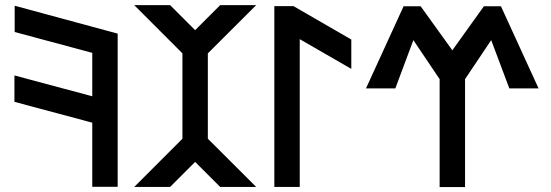

<svg xmlns="http://www.w3.org/2000/svg" viewBox="-20 -740 2180 760"><path d="M38.1 -717.3 445.8 -606.9V-0.5H345.2V-254.4L37.1 -336.9V-441.4L345.2 -358.9V-530.8L38.1 -613.3Z M511.2 -719.7H653.3L752.4 -620.6L851.6 -719.7H994.1L802.7 -528.8V-190.9L994.1 0H851.6L752.4 -99.1L653.3 0H511.2L702.1 -190.9V-528.8Z M1141.6 -715.8 1370.6 -583.5V-467.3L1166.5 -585V0H1065.9V-715.8Z M1577.6 -715.3H1645L1770.5 -541L1895.5 -715.3H1962.9L2111.8 -390.1H1996.1L1924.3 -581.1L1820.8 -426.8V0.5H1720.2V-426.8L1616.2 -581.1L1544.9 -390.1H1428.7Z"/></svg>

Font: Kultigin
Style: Regular
Weight: 400
Designer: facebook.com/biligbitig
Foundry: facebook.com/biligbitig
Version: Version 1.0